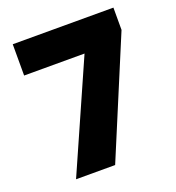

<svg xmlns="http://www.w3.org/2000/svg" viewBox="-130 -818 846 923"><g transform="rotate(-20 293.0 -357.0)"><path d="M102 0 347 -554H38V-714H553V-600L302 0Z"/></g></svg>

Font: Noto Sans Syriac Eastern Black
Style: Regular
Weight: 900
Designer: Patrick Giasson and the Monotype Design Team
Foundry: Monotype Imaging Inc.
Version: Version 3.001; ttfautohint (v1.8.4.7-5d5b)